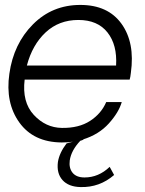

<svg xmlns="http://www.w3.org/2000/svg" viewBox="-20 -573 589 779"><path d="M306 -553Q418 -553 473 -476.5Q528 -400 511 -278Q509 -259 506 -250H80Q69 -159 117 -107Q165 -55 231 -54Q300 -53 345.5 -82.5Q391 -112 411 -159H474Q462 -117 421.5 -72Q381 -27 316 -7Q325 -8 310 -3L306 -2Q269 37 263 78Q259 109 274.5 128Q290 147 323 147Q380 147 425 104L443 137Q384 188 307 186Q258 185 233.5 157.5Q209 130 215 84Q221 47 250 9L260 6L276 2Q255 5 230 5Q116 4 58.5 -76Q1 -156 18 -274Q35 -395 113.5 -474Q192 -553 306 -553ZM451 -307Q456 -391 416 -441.5Q376 -492 298 -492Q219 -492 165 -441.5Q111 -391 89 -307Z"/></svg>

Font: Oakes Grotesk Light
Style: Italic
Weight: 300
Italic angle: -8°
Designer: Samuel Oakes
Foundry: Samuel Oakes
Version: Version 1.000;PS 001.000;hotconv 1.0.88;makeotf.lib2.5.64775